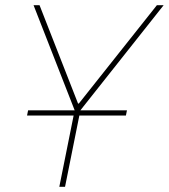

<svg xmlns="http://www.w3.org/2000/svg" viewBox="-20 -718 649 738"><path d="M208 0 263 -274H84L88 -294H267L109 -698H132L280 -320H283L583 -698H609L289 -294H468L464 -274H285L230 0Z"/></svg>

Font: IBM Plex Sans Thin
Style: Italic
Weight: 100
Italic angle: -11.31°
Designer: Mike Abbink, Paul van der Laan, Pieter van Rosmalen
Foundry: Bold Monday
Version: Version 3.0